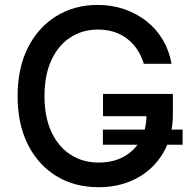

<svg xmlns="http://www.w3.org/2000/svg" viewBox="-20 -758 785 788"><path d="M384.8 10.3Q285.6 10.3 210.9 -35.6Q136.2 -81.5 94.2 -165.3Q52.2 -249 52.2 -363.3Q52.2 -479 94.7 -562.7Q137.2 -646.5 211.4 -692.1Q285.6 -737.8 380.4 -737.8Q439.5 -737.8 490.5 -720.2Q541.5 -702.6 582 -670.4Q622.6 -638.2 648.7 -593.8Q674.8 -549.3 684.1 -496.1H570.3Q560.5 -528.3 543.5 -554.2Q526.4 -580.1 502.4 -598.6Q478.5 -617.2 448 -627Q417.5 -636.7 381.3 -636.7Q318.8 -636.7 269.3 -604.7Q219.7 -572.8 191.2 -511.7Q162.6 -450.7 162.6 -363.8Q162.6 -276.9 191.2 -216.1Q219.7 -155.3 270 -123Q320.3 -90.8 385.3 -90.8Q443.4 -90.8 487.5 -114.7Q531.7 -138.7 556.4 -182.6Q581.1 -226.6 581.1 -285.6L610.4 -281.2H402.8V-372.6H689.5V-289.6Q689.5 -198.2 650.1 -131.1Q610.8 -64 542 -26.9Q473.1 10.3 384.8 10.3ZM402.3 -164.1V-226.1H729.5V-164.1Z"/></svg>

Font: Inter 17pt Medium
Style: Regular
Weight: 500
Version: Version 4.001;git-66647c0bb